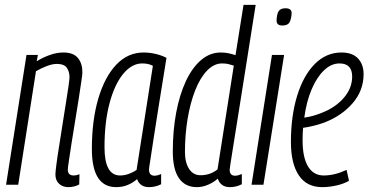

<svg xmlns="http://www.w3.org/2000/svg" viewBox="-20 -760 1516 790"><path d="M89 -534H136L131 -508Q157 -524 185.5 -534Q214 -544 241 -544Q282 -544 300.5 -521.5Q319 -499 319 -462Q319 -454 314.5 -424Q310 -394 303.5 -351Q297 -308 289 -261Q281 -214 274.5 -171.5Q268 -129 263.5 -99Q259 -69 259 -62Q259 -38 283 -38Q288 -38 293.5 -39Q299 -40 307 -43L306 -1Q295 5 283.5 7.5Q272 10 261 10Q238 10 223 -4Q208 -18 208 -42Q208 -52 212 -83Q216 -114 223 -157Q230 -200 237 -246.5Q244 -293 251 -335Q258 -377 262 -406Q266 -435 266 -443Q266 -465 255 -481Q244 -497 214 -497Q195 -497 172 -488Q149 -479 128 -467L55 0H5Z M593 10Q556 10 544 -23Q527 -8 505.5 1Q484 10 458 10Q358 10 358 -147Q358 -265 384.5 -354.5Q411 -444 458.5 -494Q506 -544 571 -544Q596 -544 621 -538Q646 -532 665 -522Q645 -399 632 -317.5Q619 -236 611.5 -186.5Q604 -137 600 -111Q596 -85 594.5 -75.5Q593 -66 593 -63Q593 -37 616 -37Q627 -37 643 -44V-2Q620 10 593 10ZM542 -61 609 -489Q592 -499 565 -499Q522 -499 486.5 -455.5Q451 -412 430.5 -334.5Q410 -257 410 -154Q410 -38 474 -38Q492 -38 510 -44.5Q528 -51 542 -61Z M926 10Q888 10 876 -25Q861 -11 837.5 -0.5Q814 10 790 10Q742 10 716.5 -26.5Q691 -63 691 -137Q691 -223 705 -297Q719 -371 745 -426.5Q771 -482 807.5 -513Q844 -544 888 -544Q905 -544 919.5 -541Q934 -538 949 -533L982 -740H1032Q995 -506 971.5 -358Q948 -210 936.5 -138.5Q925 -67 925 -62Q925 -37 947 -37Q954 -37 961 -39Q968 -41 975 -44V-2Q952 10 926 10ZM805 -39Q845 -39 875 -63L942 -490Q930 -494 919 -496.5Q908 -499 894 -499Q860 -499 831.5 -469Q803 -439 783 -388Q763 -337 752 -271.5Q741 -206 741 -135Q741 -91 758 -65Q775 -39 805 -39Z M1155 -726Q1181 -726 1180 -704Q1178 -679 1170.5 -667Q1163 -655 1142 -655Q1117 -655 1118 -677Q1119 -702 1126.5 -714Q1134 -726 1155 -726ZM1015 0 1099 -534H1149L1064 0Z M1416 -16Q1393 -3 1363 3.5Q1333 10 1306 10Q1242 10 1209.5 -38.5Q1177 -87 1177 -176Q1177 -282 1202.5 -365.5Q1228 -449 1275 -496.5Q1322 -544 1385 -544Q1430 -544 1453 -519.5Q1476 -495 1476 -455Q1476 -388 1431.5 -336Q1387 -284 1315 -256Q1293 -248 1270.5 -242.5Q1248 -237 1227 -234Q1225 -209 1225 -183Q1225 -112 1247.5 -75Q1270 -38 1312 -38Q1357 -38 1406 -61ZM1377 -499Q1343 -499 1313.5 -471Q1284 -443 1262.5 -393Q1241 -343 1232 -276Q1269 -281 1307 -297Q1362 -319 1395.5 -358.5Q1429 -398 1429 -445Q1429 -499 1377 -499Z"/></svg>

Font: Georama Condensed Light
Style: Italic
Weight: 300
Width: 3
Italic angle: -9°
Designer: Jean-Baptiste Levee
Foundry: Production Type
Version: Version 1.000